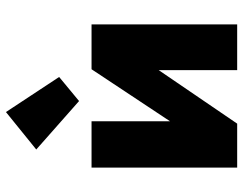

<svg xmlns="http://www.w3.org/2000/svg" viewBox="-106 -712 818 646"><g transform="rotate(-90 303.0 -389.0)"><path d="M286 -532 123 -676 249 -778 367 -599ZM62 0V-490H218V-226L393 -490H544V0H390V-264L210 0Z"/></g></svg>

Font: Cantarell Extra Bold
Style: Regular
Weight: 800
Designer: Dave Crossland, Nikolaus Waxweiler, Florian Fecher, Jacques Le Bailly, Eben Sorkin, Alexei Vanyashin, Alexios Zavras, Em
Version: Version 0.303